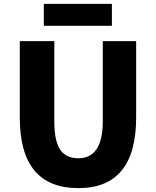

<svg xmlns="http://www.w3.org/2000/svg" viewBox="-20 -956 803 990"><path d="M82 -350V-744H260V-331Q260 -228 291 -183Q321 -140 384 -140Q510 -140 510 -331V-744H682V-350Q682 14 384 14Q82 14 82 -350ZM206 -936H557V-823H206Z"/></svg>

Font: KaiGen Gothic KR Heavy
Style: Heavy
Weight: 900
Designer: Ryoko NISHIZUKA  (kana & ideographs); Paul D. Hunt (Latin, Greek & Cyrillic); Wenlong ZHANG  (bopomofo); Sandoll Communi
Foundry: Adobe Systems Incorporated
Version: Version 1.002 March 28, 2018